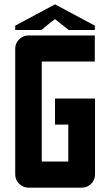

<svg xmlns="http://www.w3.org/2000/svg" viewBox="-20 -863 507 883"><path d="M233 -410H417V-60Q417 -36 399.5 -18Q382 0 356 0H111Q86 0 68 -18Q50 -36 50 -60V-640Q50 -664 68 -682Q86 -700 111 -700H416V-580H172V-120H294V-290H233ZM233 -775Q224 -768 215 -761.5Q206 -755 197 -747Q191 -742 184 -736Q177 -730 170 -725H50V-745L233 -843L416 -745V-725H296Z"/></svg>

Font: Tschichold
Style: Bold
Weight: 700
Designer: Peter Wiegel
Foundry: Peter Wiegel
Version: Version 1.000; ttfautohint (v1.3)